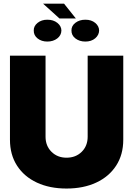

<svg xmlns="http://www.w3.org/2000/svg" viewBox="-20 -1036 738 1064"><path d="M465.8 -727.5H663.1V-261.7Q663.1 -178.7 623.5 -117.9Q584 -57.1 513.2 -24.2Q442.4 8.8 348.6 8.8Q254.9 8.8 184.3 -24.2Q113.8 -57.1 74.5 -117.9Q35.2 -178.7 35.2 -261.7V-727.5H232.4V-278.3Q232.4 -227.5 265.4 -194.8Q298.3 -162.1 348.6 -162.1Q399.9 -162.1 432.9 -194.8Q465.8 -227.5 465.8 -278.3ZM335 -1015.6 400.4 -933.6H309.6L218.8 -1015.6ZM167 -867.2Q166.5 -891.6 188.2 -909.2Q210 -926.8 242.2 -926.8Q275.9 -926.8 297.9 -909.2Q319.8 -891.6 320.3 -867.2Q319.8 -840.3 297.4 -823Q274.9 -805.7 242.2 -805.7Q210 -805.7 188.2 -823Q166.5 -840.3 167 -867.2ZM376 -867.2Q375.5 -892.6 397.9 -909.7Q420.4 -926.8 453.1 -926.8Q486.3 -926.8 507.6 -909.2Q528.8 -891.6 529.3 -867.2Q528.8 -841.8 507.6 -823.7Q486.3 -805.7 453.1 -805.7Q420.4 -805.7 397.9 -823Q375.5 -840.3 376 -867.2Z"/></svg>

Font: Inter Tight Black
Style: Regular
Weight: 900
Designer: Rasmus Andersson
Foundry: rsms
Version: Version 3.004; ttfautohint (v1.8.4.7-5d5b)